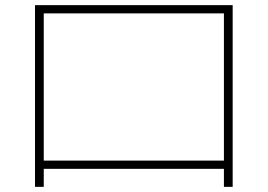

<svg xmlns="http://www.w3.org/2000/svg" viewBox="-20 -713 1040 746"><path d="M116 13V-693H884V13H850V-57H150V13ZM150 -89H850V-661H150Z"/></svg>

Font: M PLUS 2 ExtraLight
Style: Regular
Weight: 250
Designer: Coji Morishita
Foundry: UNDERFOREST DESIGN
Version: Version 1.001